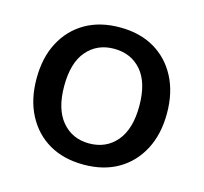

<svg xmlns="http://www.w3.org/2000/svg" viewBox="-80 -586 726 684"><g transform="rotate(15 282.5 -244.0)"><path d="M283 9Q209 9 155.5 -22Q102 -53 72 -110Q42 -167 42 -244Q42 -322 72 -378.5Q102 -435 155.5 -466Q209 -497 283 -497Q356 -497 409.5 -466Q463 -435 493 -378Q523 -321 523 -244Q523 -167 493 -110Q463 -53 409.5 -22Q356 9 283 9ZM282 -69Q345 -69 383 -114Q421 -159 421 -244Q421 -330 383 -374Q345 -418 282 -418Q220 -418 182 -374Q144 -330 144 -244Q144 -159 182 -114Q220 -69 282 -69Z"/></g></svg>

Font: Nunito Sans 12pt SemiBold
Style: Regular
Weight: 600
Designer: Vernon Adams
Foundry: Vernon Adams
Version: Version 3.101;gftools[0.9.27]